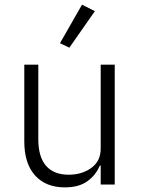

<svg xmlns="http://www.w3.org/2000/svg" viewBox="-20 -790 603 822"><path d="M276.9 -585.9 236.8 -605 331.1 -770 386.2 -742.2ZM257.8 12.2Q175.8 12.2 129.9 -39.1Q84 -90.3 84 -184.1V-513.2H144V-193.8Q144 -118.2 177.2 -80.1Q210.4 -42 273.9 -42Q330.6 -42 370.8 -71Q411.1 -100.1 411.1 -153.8V-513.2H471.2V0H411.1V-81.1H407.2Q390.6 -40.5 354.2 -14.2Q317.9 12.2 257.8 12.2Z"/></svg>

Font: Anuphan Light
Style: Regular
Weight: 300
Designer: Mike Abbink, Paul van der Laan, Pieter van Rosmalen, Mint Tantisuwanna
Foundry: Bold Monday; Cadson Demak
Version: Version 3.002;hotconv 1.0.109;makeotfexe 2.5.65596